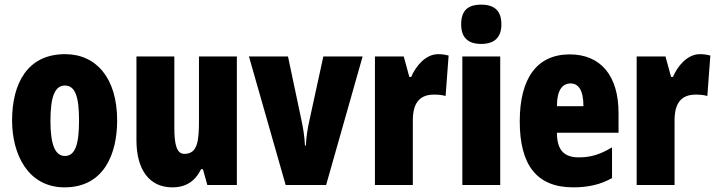

<svg xmlns="http://www.w3.org/2000/svg" viewBox="-20 -796 3084 826"><path d="M484 -278C484 -460 394 -563 260 -563C98 -563 32 -437 32 -278C32 -131 101 10 258 10C428 10 484 -135 484 -278ZM197 -276C197 -380 216 -428 259 -428C304 -428 320 -379 320 -278C320 -176 304 -125 259 -125C216 -125 197 -177 197 -276Z M999 -553H836V-280C836 -191 831 -134 773 -134C741 -134 730 -172 730 -246V-553H567V-193C567 -64 624 10 721 10C780 10 819 -16 845 -68H853L872 0H999Z M1209 0H1383L1540 -553H1371L1312 -282C1303 -242 1297 -204 1296 -170H1292C1290 -211 1284 -246 1276 -283L1219 -553H1051Z M1865 -563C1810 -563 1768 -510 1749 -465H1741L1717 -553H1593V0H1756V-278C1756 -350 1783 -389 1847 -389C1868 -389 1884 -387 1897 -383L1910 -557C1890 -562 1878 -563 1865 -563Z M2050 -776C1990 -776 1964 -748 1964 -691C1964 -635 1993 -607 2050 -607C2107 -607 2137 -635 2137 -691C2137 -747 2110 -776 2050 -776ZM2132 -553H1969V0H2132Z M2431 -562C2290 -562 2216 -459 2216 -274C2216 -90 2286 10 2446 10C2510 10 2564 -2 2613 -30V-162C2561 -131 2521 -119 2470 -119C2406 -119 2376 -151 2376 -225H2641V-310C2641 -472 2563 -562 2431 -562ZM2435 -437C2468 -437 2490 -409 2490 -339H2376C2376 -411 2401 -437 2435 -437Z M2991 -563C2936 -563 2894 -510 2875 -465H2867L2843 -553H2719V0H2882V-278C2882 -350 2909 -389 2973 -389C2994 -389 3010 -387 3023 -383L3036 -557C3016 -562 3004 -563 2991 -563Z"/></svg>

Font: Noto Sans Bengali ExtraCondensed Black
Style: Regular
Weight: 900
Width: 2
Designer: Joana Ranito - Universal Thirst; Jelle Bosma - Monotype Design Team
Foundry: Universal Thirst ehf.
Version: Version 3.000